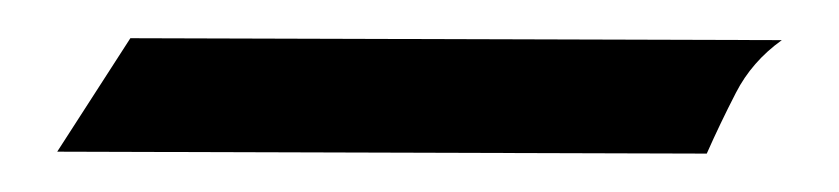

<svg xmlns="http://www.w3.org/2000/svg" viewBox="-20 -80 437 100"><path d="M9.8 -1 47.9 -60.1 387.2 -59.1Q371.6 -47.9 363.3 -31.7Q355 -15.6 348.1 0Z"/></svg>

Font: 003 KoZ KJR
Style: Regular
Weight: 400
Designer: Ko Z, Min Khaing
Foundry: Your Own Font Foundry
Version: Version 2.50;March 29, 2020;